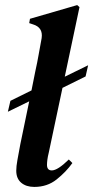

<svg xmlns="http://www.w3.org/2000/svg" viewBox="-20 -722 367 756"><path d="M115 14Q83 14 63.5 -2.5Q44 -19 44 -50Q44 -67 48.5 -91.5Q53 -116 60 -154L95 -323L11 -282L21 -325L104 -366L119 -441Q127 -477 132 -506Q137 -535 144 -572Q150 -614 110 -626L95 -631L98 -648L284 -702L293 -694L235 -420L327 -465L317 -421L226 -376L172 -121Q168 -105 166.5 -93Q165 -81 165 -73Q165 -51 184 -51Q207 -51 251 -94L265 -80Q240 -45 203 -15.5Q166 14 115 14Z"/></svg>

Font: DeepMind Serif Text
Style: Italic
Weight: 400
Italic angle: -12°
Designer: Frank Grießhammer / Modifications: Colophon Foundry
Foundry: Colophon Foundry
Version: Version 5.003; ttfautohint (v1.8.2)